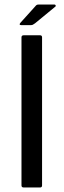

<svg xmlns="http://www.w3.org/2000/svg" viewBox="-20 -829 282 849"><path d="M166 -9Q166 0 157 0H85Q75 0 75 -9V-664Q75 -673 85 -673H157Q166 -673 166 -664ZM118 -718H73Q67 -718 67 -721.5Q67 -725 71 -729L135 -800Q139 -805 142 -807Q145 -809 152 -809H221Q224 -809 226 -805.5Q228 -802 225 -800L135 -726Q130 -723 126.5 -720.5Q123 -718 118 -718Z"/></svg>

Font: Glory Thin Medium
Style: Regular
Weight: 500
Version: Version 1.011